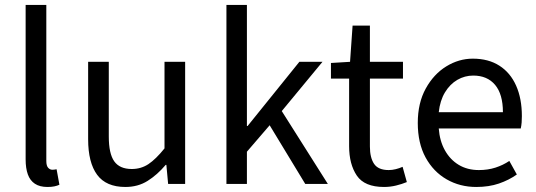

<svg xmlns="http://www.w3.org/2000/svg" viewBox="-20 -732 2133 764"><path d="M169 12Q138.2 12 118.9 -0.8Q99.6 -13.5 90.8 -38Q82 -62.5 82 -97.6V-712.4H164.3V-91.6Q164.3 -72.3 171.6 -64.4Q178.8 -56.5 188.5 -56.5Q192.2 -56.5 195.7 -57Q199.2 -57.5 205.2 -58.5L216.4 3.1Q207.8 7.2 196.3 9.6Q184.8 12 169 12Z M479 12Q402.3 12 366.5 -36.5Q330.7 -85 330.7 -178V-486H412.9V-188.7Q412.9 -120.8 434.5 -90.2Q456.2 -59.5 504.3 -59.5Q541.4 -59.5 570.7 -79Q600 -98.5 634.6 -141.5V-486H716.7V0H649L642 -75.9H639.3Q605.8 -36.3 567.4 -12.2Q529 12 479 12Z M881 0V-712.4H962.5V-230.7H965.3L1171.3 -486.1H1263.3L1101.2 -290L1284.6 0H1194.7L1053 -233.6L962.5 -128.3V0Z M1508.2 12Q1430.5 12 1399.9 -33.2Q1369.2 -78.5 1369.2 -150.5V-419.3H1296.9V-481.4L1372.9 -486L1383 -630H1451.9V-486H1583.5V-419.3H1451.9V-149Q1451.9 -104.8 1468.5 -80Q1485.2 -55.3 1526.7 -55.3Q1540.1 -55.3 1554.5 -58.8Q1568.9 -62.3 1582 -68.2L1598.9 -7.5Q1579.3 0.6 1555.9 6.3Q1532.5 12 1508.2 12Z M1875.1 12Q1810.2 12 1757.4 -18.3Q1704.5 -48.6 1673.4 -105.5Q1642.4 -162.5 1642.4 -242.9Q1642.4 -322.1 1674.1 -379.6Q1705.7 -437 1755.8 -467.8Q1805.8 -498.6 1861.3 -498.6Q1923.7 -498.6 1967.2 -470.6Q2010.8 -442.7 2033.7 -391.2Q2056.6 -339.8 2056.6 -270Q2056.6 -256.3 2055.7 -244.6Q2054.8 -232.9 2052.2 -220.8H1725.9Q1729.6 -170.9 1750.4 -133.8Q1771.1 -96.7 1805.4 -76Q1839.8 -55.3 1885.7 -55.3Q1921.2 -55.3 1951.4 -65Q1981.7 -74.8 2006.7 -91.6L2036.6 -37.7Q2005.3 -15.4 1965.4 -1.7Q1925.5 12 1875.1 12ZM1725.9 -285.6H1981.2Q1981.2 -357 1950.1 -394.2Q1918.9 -431.3 1863.1 -431.3Q1829.3 -431.3 1799.9 -414.3Q1770.5 -397.2 1750.7 -364.6Q1730.9 -331.9 1725.9 -285.6Z"/></svg>

Font: Source Sans Variable
Style: Regular
Weight: 200
Designer: Paul D. Hunt
Foundry: Adobe Systems Incorporated
Version: Version 3.006;hotconv 1.0.111;makeotfexe 2.5.65597